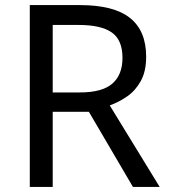

<svg xmlns="http://www.w3.org/2000/svg" viewBox="-20 -734 662 754"><path d="M294 -714Q427 -714 490.5 -663.5Q554 -613 554 -511Q554 -454 533 -416Q512 -378 479.5 -355.5Q447 -333 411 -320L607 0H502L329 -295H187V0H97V-714ZM289 -636H187V-371H294Q381 -371 421 -405.5Q461 -440 461 -507Q461 -577 419 -606.5Q377 -636 289 -636Z"/></svg>

Font: Noto Sans Pau Cin Hau
Style: Regular
Weight: 400
Designer: Monotype Design Team
Foundry: Monotype Imaging Inc.
Version: Version 2.002; ttfautohint (v1.8.4.7-5d5b)